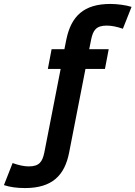

<svg xmlns="http://www.w3.org/2000/svg" viewBox="-152 -762 688 975"><path d="M472 -616 516 -727C490 -735.7 443.6 -742 409 -742C273.8 -742 209.6 -680.2 185 -562L175 -512H110L91 -412H156L73 13C63.1 59.8 47.5 83 -6 83C-29.3 83 -56.7 77.3 -88 66L-132 178C-102 188 -66.3 193 -25 193C113.2 193 176.4 128.5 199 13L282 -412H381L400 -512H301L311 -562C320.9 -608.8 336.5 -632 390 -632C414 -632 441.3 -626.7 472 -616Z"/></svg>

Font: Fog Sans
Style: Bold
Weight: 700
Foundry: Intel Corporation
Version: Version 1.00